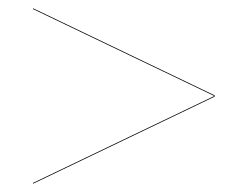

<svg xmlns="http://www.w3.org/2000/svg" viewBox="-20 -620 600 465"><path d="M500 -389 60 -600V-598L499 -387.5L60 -177V-175L500 -386Z"/></svg>

Font: Bodoni* 96pt
Style: Bold
Weight: 700
Version: Version 2.3